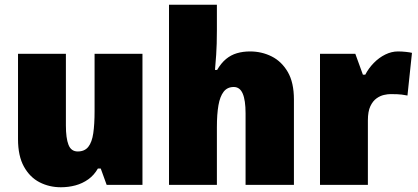

<svg xmlns="http://www.w3.org/2000/svg" viewBox="-20 -780 1763 810"><path d="M581 -553V0H430L405 -69H393Q377 -41 352.5 -23.5Q328 -6 298.5 2Q269 10 237 10Q188 10 147 -11Q106 -32 81 -77Q56 -122 56 -193V-553H258V-251Q258 -197 269 -169Q280 -141 308 -141Q337 -141 352.5 -160.5Q368 -180 373.5 -218Q379 -256 379 -311V-553Z M895 -652Q895 -591 892 -549Q889 -507 887 -485H896Q913 -514 933.5 -531Q954 -548 979.5 -555.5Q1005 -563 1035 -563Q1084 -563 1126 -542Q1168 -521 1194 -476.5Q1220 -432 1220 -360V0H1016V-302Q1016 -357 1004 -385Q992 -413 966 -413Q939 -413 923.5 -393Q908 -373 901.5 -335.5Q895 -298 895 -243V0H693V-760H895Z M1659 -563Q1676 -563 1693.5 -561Q1711 -559 1718 -557L1699 -377Q1689 -379 1674.5 -381Q1660 -383 1627 -383Q1616 -383 1600 -379.5Q1584 -376 1568.5 -365Q1553 -354 1542.5 -332Q1532 -310 1532 -272V0H1330V-553H1479L1511 -465H1521Q1535 -492 1557 -514.5Q1579 -537 1605.5 -550Q1632 -563 1659 -563Z"/></svg>

Font: Noto Sans Display Black
Style: Regular
Weight: 900
Designer: Monotype Design Team
Foundry: Monotype Imaging Inc.
Version: Version 2.003